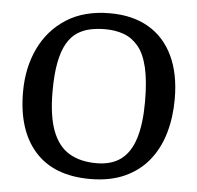

<svg xmlns="http://www.w3.org/2000/svg" viewBox="-50 -712 799 778"><g transform="rotate(5 349.5 -323.0)"><path d="M344 15Q197 15 120 -71Q43 -157 43 -313Q43 -412 80.5 -490.5Q118 -569 190 -615Q262 -661 367 -661Q459 -661 524 -623Q589 -585 623.5 -512.5Q658 -440 658 -337Q658 -263 639.5 -199Q621 -135 582.5 -87Q544 -39 484.5 -12Q425 15 344 15ZM364 -51Q425 -51 463.5 -79.5Q502 -108 520.5 -167Q539 -226 539 -316Q539 -401 526 -455.5Q513 -510 488 -540Q463 -570 429 -582.5Q395 -595 352 -595Q321 -595 292.5 -589Q264 -583 240 -567.5Q216 -552 198.5 -522Q181 -492 171.5 -444Q162 -396 162 -326Q162 -226 185 -165.5Q208 -105 253 -78Q298 -51 364 -51Z"/></g></svg>

Font: Faustina Light Medium
Style: Regular
Weight: 500
Version: Version 1.200